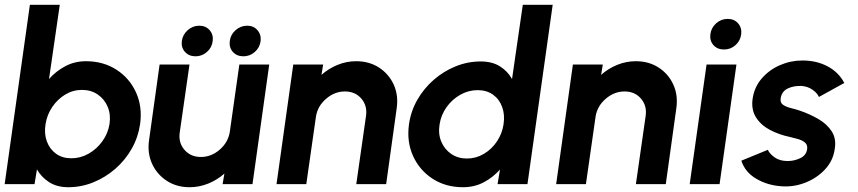

<svg xmlns="http://www.w3.org/2000/svg" viewBox="-30 -770 3587 803"><path d="M329.5 -514Q402 -514 457 -478.5Q512 -443 539 -383.2Q566 -323.5 556 -251Q548 -196 521 -148.2Q494 -100.5 452.5 -64.2Q411 -28 360.5 -7.5Q310 13 255.5 13Q208.5 13 176 -7.8Q143.5 -28.5 124.5 -61.5L114.5 0H-10.5L95 -750H220L175 -439.5Q204 -472.5 243.2 -493.2Q282.5 -514 329.5 -514ZM268.5 -108Q306.5 -108 340.5 -127.2Q374.5 -146.5 398 -179Q421.5 -211.5 428 -251Q434 -290.5 420.5 -323Q407 -355.5 378.8 -374.8Q350.5 -394 313 -394Q275 -394 242.8 -374.5Q210.5 -355 188.5 -322.5Q166.5 -290 160.5 -251Q154 -211 166 -178.5Q178 -146 204.5 -127Q231 -108 268.5 -108Z M593.5 -184.5 637.5 -500H762.5L722 -218Q715 -174.5 741 -144Q767 -113.5 810 -113.5Q853.5 -113.5 888.8 -144Q924 -174.5 931 -218L971 -500H1096L1026 0H901L908.5 -44Q878.5 -17.5 840.8 -2.2Q803 13 763 13Q708.5 13 667.5 -13.8Q626.5 -40.5 606 -85.2Q585.5 -130 593.5 -184.5ZM788 -534.5Q760.5 -534.5 743.8 -552.8Q727 -571 730.5 -598.5Q734 -625 755 -643.8Q776 -662.5 803.5 -662.5Q830.5 -662.5 846.8 -643.8Q863 -625 859.5 -598.5Q856.5 -571 835.5 -552.8Q814.5 -534.5 788 -534.5ZM988 -534.5Q960.5 -534.5 944 -552.8Q927.5 -571 931 -598.5Q934 -625 955.2 -643.8Q976.5 -662.5 1004 -662.5Q1030.5 -662.5 1046.8 -643.8Q1063 -625 1060 -598.5Q1056.5 -571 1035.8 -552.8Q1015 -534.5 988 -534.5Z M1629 -316.5 1585 0H1460L1500.5 -283Q1507.5 -326.5 1481.8 -357Q1456 -387.5 1412.5 -387.5Q1369.5 -387.5 1334 -357Q1298.5 -326.5 1291.5 -283L1251 0H1126.5L1196.5 -500H1321.5L1314.5 -457Q1344.5 -483.5 1382 -498.8Q1419.5 -514 1459.5 -514Q1514.5 -514 1555.5 -487.2Q1596.5 -460.5 1616.8 -415.8Q1637 -371 1629 -316.5Z M2156.5 -750H2281.5L2176 0H2051L2061 -61Q2032 -28 1993 -7.5Q1954 13 1906.5 13Q1834 13 1779.2 -22.5Q1724.5 -58 1697.5 -117.8Q1670.5 -177.5 1680.5 -250Q1688 -304.5 1715.2 -352.2Q1742.5 -400 1783.8 -436Q1825 -472 1875.5 -492.5Q1926 -513 1980.5 -513Q2028 -513 2060.5 -492.8Q2093 -472.5 2111.5 -439.5ZM1922.5 -107Q1960.5 -107 1993.2 -126.2Q2026 -145.5 2048 -178Q2070 -210.5 2076 -250Q2082 -290 2070.2 -322.5Q2058.5 -355 2032 -374Q2005.5 -393 1967.5 -393Q1929.5 -393 1895.2 -373.8Q1861 -354.5 1837.8 -322Q1814.5 -289.5 1808.5 -250Q1802 -210 1815.5 -177.8Q1829 -145.5 1857.2 -126.2Q1885.5 -107 1922.5 -107Z M2798.5 -316.5 2754.5 0H2629.5L2670 -283Q2677 -326.5 2651.2 -357Q2625.5 -387.5 2582 -387.5Q2539 -387.5 2503.5 -357Q2468 -326.5 2461 -283L2420.5 0H2296L2366 -500H2491L2484 -457Q2514 -483.5 2551.5 -498.8Q2589 -514 2629 -514Q2684 -514 2725 -487.2Q2766 -460.5 2786.2 -415.8Q2806.5 -371 2798.5 -316.5Z M2925 -500H3050L2979.5 0H2854.5ZM2998 -563Q2970.5 -563 2954 -581.2Q2937.5 -599.5 2941 -627Q2944.5 -654 2965.2 -672.5Q2986 -691 3013.5 -691Q3040.5 -691 3056.8 -672.5Q3073 -654 3070 -627Q3066.5 -599.5 3046 -581.2Q3025.5 -563 2998 -563Z M3238 9Q3179.5 5 3132.8 -22.5Q3086 -50 3070.5 -98L3181.5 -143.5Q3187.5 -128 3209.2 -112.2Q3231 -96.5 3264 -96.5Q3291.5 -96.5 3316.5 -108.2Q3341.5 -120 3345.5 -145Q3348.5 -163 3337.5 -173Q3326.5 -183 3308.8 -188Q3291 -193 3274.5 -197Q3228.5 -206.5 3190.5 -226.5Q3152.5 -246.5 3132 -278.8Q3111.5 -311 3117.5 -356Q3124.5 -405.5 3155.8 -441.8Q3187 -478 3232 -497.5Q3277 -517 3326 -517Q3385.5 -517 3431.8 -492.2Q3478 -467.5 3501 -423L3395 -364.5Q3387.5 -381.5 3367.8 -395Q3348 -408.5 3323 -410.5Q3290 -412 3264.8 -400Q3239.5 -388 3235 -359Q3232 -340.5 3245.2 -331.5Q3258.5 -322.5 3278.5 -317.8Q3298.5 -313 3316 -307Q3358 -292.5 3393.8 -271.5Q3429.5 -250.5 3449 -219.8Q3468.5 -189 3461 -146.5Q3454.5 -98 3420.5 -61.5Q3386.5 -25 3337.8 -6Q3289 13 3238 9Z"/></svg>

Font: Urbanist
Style: Bold Italic
Weight: 700
Italic angle: -8°
Designer: Corey Hu
Foundry: Corey Hu
Version: Version 1.330; ttfautohint (v1.8.4.7-5d5b)